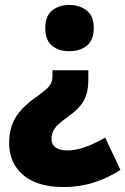

<svg xmlns="http://www.w3.org/2000/svg" viewBox="-20 -583 507 776"><path d="M337 -257Q337 -211 319.5 -178Q302 -145 256 -112Q213 -82 200.5 -63Q188 -44 188 -20Q188 1 205 13Q222 25 252 25Q316 25 405 -27L467 104Q415 137 358 155Q301 173 237 173Q131 173 74 124.5Q17 76 17 -5Q17 -65 42.5 -107.5Q68 -150 124 -189Q166 -219 179 -235Q192 -251 192 -274V-299H337ZM359 -470Q359 -421 331 -398.5Q303 -376 260 -376Q217 -376 190 -398.5Q163 -421 163 -470Q163 -518 190.5 -540.5Q218 -563 260 -563Q302 -563 330.5 -540.5Q359 -518 359 -470Z"/></svg>

Font: Noto Sans SemiCondensed Black
Style: Regular
Weight: 900
Width: 4
Designer: Monotype Design Team
Foundry: Monotype Imaging Inc.
Version: Version 2.013; ttfautohint (v1.8.4.7-5d5b)